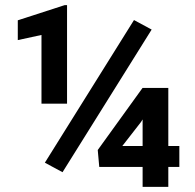

<svg xmlns="http://www.w3.org/2000/svg" viewBox="-20 -728 758 748"><path d="M635.7 -159.2H678.7V-77.6H635.7V0H535.6V-77.6H366.7L360.8 -143.6L535.2 -385.3H635.7ZM456.5 -159.2H535.6V-262.7L528.8 -252ZM241.2 -324.2H141.6V-591.8L49.3 -571.8V-648.9L231.9 -708H241.2ZM223.6 -57.1 154.8 -94.2 502 -649.9 570.8 -612.8Z"/></svg>

Font: Shabnam FD
Style: Bold
Weight: 700
Foundry: DejaVu fonts team - Redesigned by Saber Rastikerdar - Based on Vazir font
Version: Version 5.00;October 20, 2019;FontCreator 12.0.0.2547 64-bit